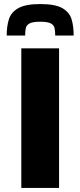

<svg xmlns="http://www.w3.org/2000/svg" viewBox="-20 -926 396 946"><path d="M85 0V-688H271V0ZM178 -906Q252 -906 287 -886Q322 -866 332.5 -831.5Q343 -797 343 -751H252Q252 -772 249 -787Q246 -802 230.5 -810.5Q215 -819 178 -819Q141 -819 125.5 -810.5Q110 -802 107 -787Q104 -772 104 -751H13Q13 -797 24 -831.5Q35 -866 70.5 -886Q106 -906 178 -906Z"/></svg>

Font: Saira Expanded
Style: Bold
Weight: 700
Width: 7
Designer: Hector Gatti with collaboration of the Omnibus-Type team
Foundry: Omnibus-Type
Version: Version 1.100; ttfautohint (v1.8.3)